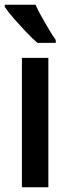

<svg xmlns="http://www.w3.org/2000/svg" viewBox="-32 -786 284 806"><path d="M171 0H60V-543H171ZM117 -766Q127 -744 142.5 -716Q158 -688 174 -661.5Q190 -635 202 -618V-606H125Q106 -622 79 -650.5Q52 -679 26.5 -708Q1 -737 -12 -757V-766Z"/></svg>

Font: Noto Sans Khmer UI ExtraCondensed SemiBold
Style: Regular
Weight: 600
Width: 2
Designer: Danh Hong and the Monotype Design Team
Foundry: Monotype Imaging Inc.
Version: Version 2.002; ttfautohint (v1.8.4.7-5d5b)